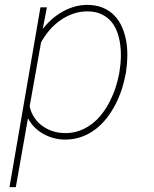

<svg xmlns="http://www.w3.org/2000/svg" viewBox="-20 -558 627 781"><path d="M491.7 -259.3Q485.8 -228 475.6 -195.8Q465.3 -163.6 450 -133.8Q434.6 -104 414.3 -77.9Q394 -51.8 368.4 -32.2Q342.8 -12.7 312 -1.5Q281.2 9.8 245.1 9.8Q221.7 9.8 199.2 3.9Q176.8 -2 157 -12.9Q137.2 -23.9 120.8 -40Q104.5 -56.2 93.8 -77.1L44.4 203.1H18.6L144.5 -528.3H170.9L153.8 -440.4Q169.9 -460.9 189.9 -478.8Q210 -496.6 233.2 -509.8Q256.3 -522.9 281.7 -530.5Q307.1 -538.1 334.5 -538.1Q371.1 -538.1 398.7 -526.4Q426.3 -514.6 445.3 -494.9Q464.4 -475.1 476.1 -448.5Q487.8 -421.9 493.2 -391.8Q498.5 -361.8 498 -330.6Q497.6 -299.3 493.2 -269.5ZM466.3 -269.5Q470.7 -294.9 471.7 -322.8Q472.7 -350.6 469 -377.4Q465.3 -404.3 456.3 -428.7Q447.3 -453.1 431.4 -471.4Q415.5 -489.7 391.6 -500.7Q367.7 -511.7 335 -511.7Q304.2 -511.7 276.4 -501.7Q248.5 -491.7 224.4 -474.6Q200.2 -457.5 180.7 -434.6Q161.1 -411.6 147 -385.7L100.6 -125Q106.4 -99.1 120.1 -79.1Q133.8 -59.1 153.1 -45.2Q172.4 -31.2 196 -23.9Q219.7 -16.6 245.6 -16.6Q277.8 -16.6 305.4 -27.1Q333 -37.6 355.5 -55.2Q377.9 -72.8 395.8 -96.2Q413.6 -119.6 427.2 -146.5Q440.9 -173.3 450.2 -202.1Q459.5 -231 464.8 -259.3Z"/></svg>

Font: Roboto Mono Thin
Style: Italic
Weight: 250
Designer: Google
Version: Version 2.000985; 2015; ttfautohint (v1.3)